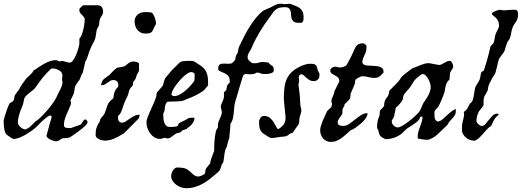

<svg xmlns="http://www.w3.org/2000/svg" viewBox="-27 -743 2791 1027"><path d="M235.4 -67.4Q235.8 -71.8 238 -78.9Q240.2 -85.9 242.7 -93.3Q245.1 -100.6 247.1 -107.4Q249 -114.3 249 -118.2Q249 -122.1 246.3 -123.5Q243.7 -125 239.7 -125Q236.3 -125 228 -119.1Q219.7 -113.3 210.7 -105.7Q201.7 -98.1 193.8 -90.8Q186 -83.5 183.6 -80.1Q174.8 -69.3 158 -55.7Q141.1 -42 121.3 -29.5Q101.6 -17.1 81.3 -8.5Q61 0 45.9 0Q43 0 41.7 -0.7Q40.5 -1.5 36.6 -3.4Q35.2 -4.4 31.2 -7.1Q27.3 -9.8 22.9 -12.7Q18.6 -15.6 14.6 -18.3Q10.7 -21 9.8 -22Q3.4 -26.9 0 -36.9Q-3.4 -46.9 -5.1 -58.3Q-6.8 -69.8 -7.1 -80.6Q-7.3 -91.3 -7.3 -97.2Q-7.3 -101.6 -3.2 -115.7Q1 -129.9 6.3 -145.5Q11.7 -161.1 16.8 -174.1Q22 -187 23.9 -189.5Q28.8 -191.9 36.4 -197.3Q43.9 -202.6 45.9 -206.1Q46.4 -207.5 47.4 -210.4Q48.3 -213.4 48.8 -216.6Q49.3 -219.7 49.8 -222.2Q50.3 -224.6 50.3 -225.6L51.3 -229.5Q52.2 -233.4 52.7 -233.9Q53.2 -234.4 56.2 -238.5Q59.1 -242.7 62.5 -247.6Q65.9 -252.4 68.8 -256.6Q71.8 -260.7 73.2 -261.7Q81.5 -278.3 91.6 -292.7Q101.6 -307.1 112.8 -322.8Q114.3 -324.2 119.4 -328.6Q124.5 -333 129.9 -338.4Q135.3 -343.8 140.1 -348.6Q145 -353.5 146 -355Q147 -355.5 148.9 -358.6Q150.9 -361.8 150.9 -364.3Q164.1 -373 178.7 -383.1Q193.4 -393.1 208.7 -401.6Q224.1 -410.2 240 -415.8Q255.9 -421.4 272.5 -421.4Q274.4 -421.4 277.6 -420.2Q280.8 -418.9 283.7 -417.7Q286.6 -416.5 289.1 -415.3Q291.5 -414.1 292 -414.1L302.2 -417.5Q314 -416.5 324.5 -412.4Q335 -408.2 346.2 -408.2Q355.5 -408.2 364.3 -420.7Q373 -433.1 379.9 -449.5Q386.7 -465.8 391.4 -482.2Q396 -498.5 397.5 -505.9V-529.8Q397.9 -536.1 398.7 -538.1Q399.4 -540 400.4 -541.3Q401.4 -542.5 403.3 -543.9Q405.3 -545.4 407.7 -550.8Q411.6 -560.1 415 -571.5Q418.5 -583 420.9 -594.7Q423.3 -606.4 424.8 -617.7Q426.3 -628.9 426.3 -637.7Q426.3 -646 421.9 -651.6Q417.5 -657.2 411.9 -662.6Q406.2 -668 401.9 -673.8Q397.5 -679.7 397.5 -688.5V-695.3L411.6 -710.4Q412.1 -710.9 413.3 -711.4Q414.6 -711.9 415.5 -712.9L418.5 -714.8H493.2Q510.3 -714.8 517.3 -705.3Q524.4 -695.8 524.4 -680.2Q524.4 -672.9 522 -667.2Q519.5 -661.6 516.1 -656.5Q512.7 -651.4 509.8 -646.2Q506.8 -641.1 505.9 -635.3Q505.4 -633.8 504.9 -629.9Q504.4 -626 503.9 -621.6Q503.4 -617.2 503.2 -613.5Q502.9 -609.9 502.9 -608.9L499.5 -601.6Q498 -599.6 496.3 -595.9Q494.6 -592.3 493.2 -588.9Q491.7 -585.4 490.7 -582.8Q489.7 -580.1 489.7 -579.6Q489.3 -578.6 488.5 -572.8Q487.8 -566.9 486.6 -559.8Q485.4 -552.7 484.4 -546.9Q483.4 -541 482.9 -539.6Q481.4 -532.7 478 -525.6Q474.6 -518.6 470.7 -511.2Q466.8 -503.9 463.1 -496.8Q459.5 -489.7 457.5 -483.9Q449.7 -466.8 444.1 -447.3Q438.5 -427.7 428.7 -411.6L416 -355Q411.1 -347.7 408.9 -342.8Q406.7 -337.9 405.3 -333.7Q403.8 -329.6 402.3 -325.2Q400.9 -320.8 397.5 -314.9Q396 -313.5 392.6 -308.8Q389.2 -304.2 385.5 -298.3Q381.8 -292.5 378.4 -287.4Q375 -282.2 374.5 -280.3Q374.5 -279.8 373.8 -276.6Q373 -273.4 372.6 -269.8Q372.1 -266.1 371.6 -262.9Q371.1 -259.8 371.1 -259.3Q368.7 -242.7 362.3 -230.7Q356 -218.8 349.1 -204.6Q351.6 -202.1 352.1 -198.7Q352.5 -195.3 352.5 -190.9Q352.5 -190.4 352.3 -189.5Q352.1 -188.5 352.1 -187.5V-185.1Q347.7 -172.4 341.3 -158.9Q335 -145.5 329.1 -131.6Q323.2 -117.7 319.1 -103.3Q314.9 -88.9 314.9 -74.2Q314.9 -68.4 317.6 -64.9Q320.3 -61.5 324.5 -60.1Q328.6 -58.6 333.7 -58.3Q338.9 -58.1 344.2 -58.1H352.1L403.3 -76.2Q406.7 -78.1 409.7 -82.5Q412.6 -86.9 415.5 -91.8Q418.5 -96.7 421.6 -100.3Q424.8 -104 428.7 -104Q433.1 -104 437.3 -98.9Q441.4 -93.8 441.4 -89.4Q441.4 -83.5 432.9 -74.5Q424.3 -65.4 412.1 -55.4Q399.9 -45.4 386.5 -35.6Q373 -25.9 363.8 -19.5L354.5 -13.7Q345.7 -5.9 333.3 -5.1Q320.8 -4.4 309.6 -3.4Q304.2 -2.4 300.5 0Q296.9 2.4 293 5.4Q289.1 8.3 284.4 10.5Q279.8 12.7 273.4 12.7Q267.6 12.7 258.8 10Q250 7.3 241.7 3.2Q233.4 -1 227.5 -6.3Q221.7 -11.7 221.7 -17.6ZM68.8 -87.9Q68.8 -81.1 73 -74.2Q77.1 -67.4 83.3 -62.3Q89.4 -57.1 96.4 -54Q103.5 -50.8 109.4 -50.8H110.4Q112.3 -51.8 115.7 -53.5Q119.1 -55.2 122.1 -56.9Q125 -58.6 127.2 -60.1Q129.4 -61.5 129.9 -61.5Q130.9 -62.5 135.5 -66.9Q140.1 -71.3 145.8 -76.7Q151.4 -82 156 -86.7Q160.6 -91.3 161.6 -92.8Q162.1 -93.3 164.3 -94.7Q166.5 -96.2 169.4 -97.9Q172.4 -99.6 174.6 -101.1Q176.8 -102.5 177.2 -104Q188 -112.3 203.6 -128.7Q219.2 -145 234.4 -163.6Q249.5 -182.1 261.7 -200.2Q273.9 -218.3 278.3 -230Q281.2 -237.8 286.1 -246.6Q291 -255.4 295.7 -264.6Q300.3 -273.9 303.7 -283.4Q307.1 -293 307.1 -301.8L304.7 -322.8Q304.7 -326.7 305.9 -329.8Q307.1 -333 307.1 -338.9Q307.1 -348.1 301.8 -355.5Q296.4 -362.8 288.3 -367.4Q280.3 -372.1 271 -374.5Q261.7 -377 253.9 -377Q252.9 -377 250.7 -376.5Q248.5 -376 247.1 -376Q221.7 -352.5 202.6 -329.1Q183.6 -305.7 165 -277.8Q159.2 -269 150.6 -262.2Q142.1 -255.4 133.3 -248.5Q124.5 -241.7 116.5 -234.4Q108.4 -227.1 103.5 -217.8Q103 -216.3 101.8 -211.2Q100.6 -206.1 99.4 -200Q98.1 -193.8 96.9 -188.7Q95.7 -183.6 95.2 -182.6Q90.8 -171.4 86.2 -159.9Q81.5 -148.4 77.6 -136.7Q73.7 -125 71.3 -112.8Q68.8 -100.6 68.8 -87.9Z M484.4 -19.5Q484.4 -31.7 485.4 -41Q486.3 -50.3 489 -58.6Q491.7 -66.9 495.8 -75Q500 -83 506.3 -92.8Q507.3 -94.2 508.1 -98.6Q508.8 -103 508.8 -104Q514.2 -113.8 522.2 -121.6Q530.3 -129.4 534.2 -140.1Q534.7 -141.6 536.6 -147.5Q538.6 -153.3 540.8 -159.4Q543 -165.5 544.7 -170.9Q546.4 -176.3 546.9 -177.2Q549.3 -184.6 552.5 -189.9Q555.7 -195.3 559.6 -199.7Q563.5 -204.1 568.4 -208.3Q573.2 -212.4 579.1 -217.8Q580.1 -225.6 582.3 -238.3Q584.5 -251 589.8 -259.3Q593.8 -267.1 599.9 -273.2Q606 -279.3 606 -288.1Q606 -300.8 598.9 -307.9Q591.8 -314.9 579.1 -314.9Q569.3 -314.9 562.5 -310.5Q555.7 -306.2 548.8 -301Q542 -295.9 533.7 -291.5Q525.4 -287.1 513.2 -287.1Q515.1 -299.3 519 -307.1Q522.9 -314.9 528.8 -320.3Q534.7 -325.7 542 -330.3Q549.3 -335 557.6 -341.3Q559.1 -342.8 563.5 -347.4Q567.9 -352.1 573.2 -357.7Q578.6 -363.3 583.3 -367.9Q587.9 -372.6 589.8 -373.5Q595.7 -378.9 600.3 -380.6Q605 -382.3 609.6 -382.8Q614.3 -383.3 619.6 -383.8Q625 -384.3 632.3 -386.7Q640.1 -388.2 645.3 -392.6Q650.4 -397 655.8 -401.6Q661.1 -406.2 668.7 -410.2Q676.3 -414.1 689.5 -414.1Q691.4 -414.1 696 -413.3Q700.7 -412.6 705.3 -410.9Q710 -409.2 713.4 -407Q716.8 -404.8 716.8 -401.9V-366.7Q716.8 -364.3 714.8 -360.4Q712.9 -356.4 710.4 -352.5Q708 -348.6 705.8 -344.7Q703.6 -340.8 703.1 -337.9Q702.1 -333.5 700 -326.9Q697.8 -320.3 696.3 -319.3Q696.3 -318.4 694.6 -315.9Q692.9 -313.5 690.7 -310.8Q688.5 -308.1 686.8 -305.7Q685.1 -303.2 684.6 -302.2V-293Q683.6 -288.1 682.4 -285.4Q681.2 -282.7 679 -280.5Q676.8 -278.3 674.1 -275.9Q671.4 -273.4 668.5 -268.6Q668.5 -267.6 666.7 -264.2Q665 -260.7 664.1 -259.3Q661.6 -248 659.4 -240.7Q657.2 -233.4 654.3 -227.3Q651.4 -221.2 647.9 -214.6Q644.5 -208 640.6 -199.2Q636.2 -189.5 633.1 -178.7Q629.9 -168 626.2 -157.5Q622.6 -147 617.4 -137.7Q612.3 -128.4 604 -122.6Q604 -116.7 604.2 -110.4Q604.5 -104 606.7 -98.9Q608.9 -93.8 613 -90.3Q617.2 -86.9 625.5 -86.9Q635.3 -86.9 645.5 -93.5Q655.8 -100.1 667 -108.2Q678.2 -116.2 691.4 -122.8Q704.6 -129.4 720.2 -129.4Q720.2 -125 718.3 -118.4Q716.3 -111.8 713.4 -107.9L636.2 -29.8Q635.3 -29.3 634.5 -28.8Q633.8 -28.3 632.8 -27.8Q631.3 -27.3 630.4 -26.9Q606 -11.2 582.3 -1Q558.6 9.3 530.8 9.3Q526.4 9.3 518.6 7.3Q510.7 5.4 503.2 1.7Q495.6 -2 490 -7.3Q484.4 -12.7 484.4 -19.5ZM692.9 -629.4Q692.9 -640.1 697.3 -649.2Q701.7 -658.2 709.2 -664.8Q716.8 -671.4 726.8 -674.8Q736.8 -678.2 748 -678.2Q754.9 -678.2 764.9 -678Q774.9 -677.7 783.2 -675.8Q788.1 -673.8 792.5 -666.5Q796.9 -659.2 800.3 -650.1Q803.7 -641.1 805.7 -632.3Q807.6 -623.5 807.6 -619.1Q807.6 -612.8 804.7 -609.4Q801.8 -606 798.3 -598.1Q793.5 -587.4 790.3 -580.6Q787.1 -573.7 782.2 -570.1Q777.3 -566.4 770 -564.9Q762.7 -563.5 749.5 -563.5Q735.8 -563.5 725.3 -569.1Q714.8 -574.7 707.5 -583.7Q700.2 -592.8 696.5 -604.7Q692.9 -616.7 692.9 -629.4Z M757.3 -98.1Q757.8 -101.6 760.5 -109.4Q763.2 -117.2 766.8 -126Q770.5 -134.8 773.9 -142.8Q777.3 -150.9 779.3 -155.3Q786.1 -171.9 794.4 -189.2Q802.7 -206.5 807.1 -222.2Q808.6 -225.1 809.1 -229Q809.6 -232.9 810.1 -236.8Q810.5 -240.7 811.5 -244.6Q812.5 -248.5 814.9 -251L840.3 -280.3Q843.3 -283.7 845 -288.6Q846.7 -293.5 847.9 -298.6Q849.1 -303.7 850.3 -308.8Q851.6 -314 853.5 -317.4Q853.5 -318.8 855.7 -322.8Q857.9 -326.7 858.9 -327.6Q861.3 -330.6 865.5 -335.7Q869.6 -340.8 874 -345.7Q878.4 -350.6 881.6 -354.5Q884.8 -358.4 884.8 -358.9Q886.7 -361.8 893.6 -368.7Q900.4 -375.5 908.2 -383.1Q916 -390.6 923.1 -397.7Q930.2 -404.8 933.1 -408.2Q941.9 -414.6 953.9 -416Q965.8 -417.5 977.1 -417.5H992.2Q1000 -417.5 1005.1 -416.3Q1010.3 -415 1014.6 -412.6Q1019 -410.2 1024.4 -406.2Q1029.8 -402.3 1038.6 -397Q1064.9 -381.3 1075.4 -359.9Q1085.9 -338.4 1085.9 -307.6V-286.1Q1085 -285.2 1082.3 -282Q1079.6 -278.8 1076.4 -275.1Q1073.2 -271.5 1070.6 -268.3Q1067.9 -265.1 1067.4 -263.7Q1061.5 -257.3 1049.8 -250Q1038.1 -242.7 1024.7 -235.6Q1011.2 -228.5 998 -222.9Q984.9 -217.3 976.1 -214.4Q954.6 -203.6 939 -201.9Q923.3 -200.2 906.7 -200.2Q897.9 -200.2 889.2 -200Q880.4 -199.7 868.7 -198.7Q862.8 -193.4 860.1 -188Q857.4 -182.6 856.2 -177.2Q855 -171.9 854.7 -165.8Q854.5 -159.7 853.5 -152.8Q853.5 -152.3 852.5 -149.7Q851.6 -147 850.3 -143.8Q849.1 -140.6 847.9 -137.7Q846.7 -134.8 846.2 -134.3V-129.4Q846.2 -120.6 847.2 -109.4Q848.1 -98.1 851.6 -88.1Q855 -78.1 861.8 -71Q868.7 -64 880.9 -64Q883.8 -64 889.4 -64Q895 -64 901.4 -64.5Q907.7 -64.9 913.8 -66.2Q919.9 -67.4 922.9 -69.3Q923.3 -69.8 924.3 -72Q925.3 -74.2 926.3 -76.7Q927.2 -79.1 928.5 -81.3Q929.7 -83.5 930.7 -83.5Q939.5 -90.3 952.9 -95.5Q966.3 -100.6 976.1 -107.9Q981.9 -111.3 987.5 -112.3Q993.2 -113.3 999 -113.3H1013.2Q1013.2 -103.5 1009.8 -95.5Q1006.3 -87.4 1001 -80.6Q995.6 -73.7 988.8 -68.1Q981.9 -62.5 975.1 -57.6L971.2 -53.2L948.2 -45.4Q947.8 -45.4 946.5 -43.7Q945.3 -42 943.8 -40.3Q942.4 -38.6 940.9 -37.1Q939.5 -35.6 938 -35.6Q937.5 -35.2 935.1 -34.4Q932.6 -33.7 930.2 -33Q927.7 -32.2 925.5 -31.7Q923.3 -31.2 922.9 -31.2Q915.5 -29.8 908.9 -24.9Q902.3 -20 896 -15.1Q889.6 -10.3 883.1 -6.3Q876.5 -2.4 868.7 -2.4Q865.7 -2.4 862.1 -4.2Q858.4 -5.9 856 -5.9Q848.6 -5.9 842.5 -2.9Q836.4 0 828.1 0Q812.5 0 799.3 -8.1Q786.1 -16.1 776.6 -29.1Q767.1 -42 761.7 -57.6Q756.3 -73.2 756.3 -87.9ZM890.1 -237.3Q890.1 -235.4 892.1 -233.9Q894 -232.4 896.5 -231.2Q898.9 -230 901.4 -229.5Q903.8 -229 905.3 -229Q919.4 -229 935.3 -237.8Q951.2 -246.6 965.8 -259.3Q980.5 -272 992.7 -285.6Q1004.9 -299.3 1011.7 -309.1Q1013.7 -316.9 1013.9 -322.8Q1014.2 -328.6 1014.2 -335.4V-347.2Q1010.7 -353 1006.1 -355.2Q1001.5 -357.4 994.6 -357.4Q987.3 -357.4 976.8 -350.8Q966.3 -344.2 954.6 -333.5Q942.9 -322.8 931.4 -309.3Q919.9 -295.9 910.6 -282.7Q901.4 -269.5 895.8 -257.3Q890.1 -245.1 890.1 -237.3Z M888.7 199.2Q888.7 192.9 890.9 184.6Q893.1 176.3 897.5 169.4Q901.9 162.6 908 157.7Q914.1 152.8 921.4 152.8Q935.5 152.8 951.7 155.3Q967.8 157.7 979 166.5Q985.4 170.4 991.2 176.3Q997.1 182.1 1003.4 187.7Q1009.8 193.4 1016.8 197.3Q1023.9 201.2 1033.2 201.2Q1036.1 201.2 1041.7 199.7Q1047.4 198.2 1053.2 195.6Q1059.1 192.9 1064 189.7Q1068.8 186.5 1070.3 182.6Q1070.3 180.7 1070.8 176.8Q1071.3 172.9 1072 169.2Q1072.8 165.5 1073.5 162.4Q1074.2 159.2 1075.2 158.2Q1075.7 157.2 1078.9 153.3Q1082 149.4 1085.7 144.8Q1089.4 140.1 1092.8 136.2Q1096.2 132.3 1097.2 130.9L1099.6 116.7Q1100.1 113.8 1102.8 106.2Q1105.5 98.6 1108.6 90.1Q1111.8 81.5 1114.7 74Q1117.7 66.4 1118.7 64V48.3Q1118.7 25.9 1121.3 1.2Q1124 -23.4 1127.9 -41.5Q1127.9 -43 1129.4 -45.9Q1130.9 -48.8 1132.8 -52Q1134.8 -55.2 1136.5 -57.6Q1138.2 -60.1 1138.7 -61V-76.2Q1139.2 -85.4 1142.6 -93.5Q1146 -101.6 1149.7 -109.6Q1153.3 -117.7 1156.5 -126.2Q1159.7 -134.8 1159.7 -144.5L1153.8 -172.4Q1153.8 -177.2 1156.2 -183.3Q1158.7 -189.5 1161.6 -196Q1164.6 -202.6 1167.2 -210Q1169.9 -217.3 1170.9 -224.6V-249L1183.6 -261.2Q1183.6 -262.2 1184.3 -266.1Q1185.1 -270 1185.8 -274.4Q1186.5 -278.8 1187.3 -282.7Q1188 -286.6 1188.5 -287.1L1202.1 -302.2V-308.1Q1202.1 -323.2 1197.3 -331.8Q1192.4 -340.3 1184.1 -345.7Q1175.8 -351.1 1165.3 -355.2Q1154.8 -359.4 1143.6 -365.7Q1141.1 -368.2 1140.6 -371.3Q1140.1 -374.5 1140.1 -377Q1140.1 -385.3 1142.6 -390.4Q1145 -395.5 1148.9 -398.2Q1152.8 -400.9 1158 -401.9Q1163.1 -402.8 1168.9 -402.8L1194.3 -401.9Q1202.1 -401.9 1207.8 -403.1Q1213.4 -404.3 1217.3 -408.2Q1223.6 -413.6 1226.6 -417Q1229.5 -420.4 1230.7 -423.6Q1231.9 -426.8 1232.4 -431.2Q1232.9 -435.5 1234.4 -442.9Q1234.4 -443.4 1236.8 -448Q1239.3 -452.6 1240.2 -453.6Q1243.2 -457.5 1244.6 -462.4Q1246.1 -467.3 1246.8 -472.9Q1247.6 -478.5 1248.8 -484.1Q1250 -489.7 1252.9 -495.1L1258.8 -507.8Q1270 -531.2 1282.7 -555.4Q1295.4 -579.6 1310.1 -602.8Q1324.7 -626 1341.8 -647Q1358.9 -668 1379.4 -685.1L1409.2 -698.7Q1418.5 -701.7 1425.8 -706.1Q1433.1 -710.4 1440.4 -714.1Q1447.8 -717.8 1455.8 -720.5Q1463.9 -723.1 1474.1 -723.1L1497.6 -720.7Q1504.4 -720.7 1511.5 -721.9Q1518.6 -723.1 1523.9 -723.1Q1527.3 -721.7 1530.3 -720.7Q1532.7 -719.7 1534.9 -719Q1537.1 -718.3 1538.1 -717.8Q1550.3 -713.4 1561 -708.5Q1571.8 -703.6 1579.8 -696.5Q1587.9 -689.5 1592.3 -679.2Q1596.7 -668.9 1596.7 -653.8V-645.5Q1596.7 -638.7 1595 -632.1Q1593.3 -625.5 1586.4 -621.1H1570.3Q1552.7 -621.1 1544.7 -627.2Q1536.6 -633.3 1533.4 -642.6Q1530.3 -651.9 1530 -662.8Q1529.8 -673.8 1527.6 -683.1Q1525.4 -692.4 1519 -698.5Q1512.7 -704.6 1497.6 -704.6Q1481.9 -704.6 1468.5 -701.7Q1455.1 -698.7 1443.8 -687.5Q1435.5 -680.7 1429.9 -671.4Q1424.3 -662.1 1417.5 -653.8Q1401.4 -631.8 1387.9 -612.3Q1374.5 -592.8 1362.8 -573.2Q1351.1 -553.7 1340.3 -533Q1329.6 -512.2 1319.3 -488.3Q1316.4 -481 1312.5 -474.9Q1308.6 -468.8 1305.2 -462.9Q1301.8 -457 1299.6 -450.7Q1297.4 -444.3 1297.4 -436.5Q1297.4 -426.8 1305.7 -418.5Q1314 -410.2 1322.8 -404.8H1340.8Q1346.2 -404.8 1350.1 -405.8Q1354 -406.7 1358.2 -408.2Q1362.3 -409.7 1366.7 -410.6Q1371.1 -411.6 1377 -411.6Q1378.4 -411.6 1383.1 -411.1Q1387.7 -410.6 1393.1 -410.2Q1398.4 -409.7 1403.1 -408.9Q1407.7 -408.2 1409.2 -408.2Q1415 -399.9 1420.4 -396.7Q1425.8 -393.6 1429.4 -390.6Q1433.1 -387.7 1435.3 -382.8Q1437.5 -377.9 1437.5 -366.7Q1437.5 -359.4 1431.4 -355.5Q1425.3 -351.6 1416.7 -349.6Q1408.2 -347.7 1398.9 -347.4Q1389.6 -347.2 1383.8 -347.2Q1374 -347.2 1365.7 -351.1Q1357.4 -355 1347.2 -355L1331.1 -347.2Q1321.3 -345.7 1310.1 -345.7Q1297.9 -345.7 1284.2 -347.2Q1282.7 -346.2 1280.8 -345.2Q1279.3 -344.2 1277.6 -343.3Q1275.9 -342.3 1274.9 -341.3Q1273.9 -340.3 1271 -331.1Q1268.1 -321.8 1263.7 -307.9Q1259.3 -293.9 1254.6 -277.8Q1250 -261.7 1245.6 -246.8Q1241.2 -231.9 1237.8 -220.7Q1234.4 -209.5 1233.4 -206.1Q1228 -191.4 1226.6 -175Q1225.1 -158.7 1223.6 -142.3Q1222.2 -126 1218.8 -110.1Q1215.3 -94.2 1205.6 -80.1Q1205.6 -75.7 1204.8 -65.2Q1204.1 -54.7 1202.9 -43Q1201.7 -31.2 1200.7 -20.8Q1199.7 -10.3 1199.7 -5.9Q1198.7 -4.4 1197 1.5Q1195.3 7.3 1193.1 14.6Q1190.9 22 1189 29.5Q1187 37.1 1186 41.5Q1185.5 42.5 1185.1 43.9Q1184.6 44.9 1184.1 45.9Q1183.6 46.9 1183.6 47.4Q1178.7 55.2 1176.5 64.7Q1174.3 74.2 1173.1 84.5Q1171.9 94.7 1170.7 104.7Q1169.4 114.7 1167.5 124Q1167.5 125 1166 127.4Q1164.6 129.9 1163.1 130.9Q1157.7 138.7 1155.3 149.4Q1152.8 160.2 1147 169.9Q1147 169.9 1145 171.9Q1143.1 173.8 1140.6 176.3Q1138.2 178.7 1135.7 180.9Q1133.3 183.1 1131.8 184.1Q1113.8 199.7 1095.7 214.1Q1077.6 228.5 1057.9 239.5Q1038.1 250.5 1016.1 257.1Q994.1 263.7 968.8 263.7Q955.6 263.7 941.4 258.8Q927.2 253.9 915.5 245.1Q903.8 236.3 896.2 224.6Q888.7 212.9 888.7 199.2Z M1359.4 -99.6Q1362.8 -105.5 1364.7 -109.6Q1366.7 -113.8 1369.1 -116.7Q1371.6 -119.6 1375.5 -121.1Q1379.4 -122.6 1387.7 -122.6Q1405.3 -122.6 1417.5 -111.8Q1429.7 -101.1 1437.7 -88.1Q1445.8 -75.2 1450.9 -64.5Q1456.1 -53.7 1459.5 -53.2Q1459.5 -52.2 1461.7 -53.2Q1463.9 -54.2 1465.3 -54.7Q1484.9 -67.4 1492.7 -80.3Q1500.5 -93.3 1500.5 -114.7L1491.2 -212.9Q1491.2 -248 1494.6 -275.6Q1498 -303.2 1509 -325Q1520 -346.7 1539.8 -363.3Q1559.6 -379.9 1592.8 -393.6Q1603 -397.5 1612.5 -399.7Q1622.1 -401.9 1634.3 -401.9Q1647.5 -401.9 1654.1 -399.7Q1660.6 -397.5 1664.1 -392.6Q1667.5 -387.7 1669.2 -380.6Q1670.9 -373.5 1673.8 -364.3Q1674.3 -363.3 1675.5 -361.1Q1676.8 -358.9 1678.2 -356.4Q1679.7 -354 1680.7 -351.6Q1681.6 -349.1 1681.6 -348.1V-338.9Q1681.6 -326.2 1673.1 -317.6Q1664.6 -309.1 1650.9 -309.1Q1638.2 -309.1 1628.7 -314.7Q1619.1 -320.3 1611.6 -327.4Q1604 -334.5 1597.4 -340.1Q1590.8 -345.7 1584.5 -345.7Q1577.6 -345.7 1574.7 -340.3Q1571.8 -335 1570.8 -329.6Q1570.8 -327.1 1571.5 -323.2Q1572.3 -319.3 1572.3 -318.4Q1572.3 -317.4 1572.8 -316.9Q1572.8 -315.9 1573 -315.7Q1573.2 -315.4 1573.2 -314.9Q1573.2 -308.6 1571.5 -301.8Q1569.8 -294.9 1569.8 -287.1Q1569.8 -286.1 1569.8 -284.2Q1569.8 -282.2 1570.8 -279.8Q1574.2 -257.3 1576.2 -235.8Q1578.1 -214.4 1579.1 -189.5Q1579.1 -188 1579.3 -184.8Q1579.6 -181.6 1580.1 -178Q1580.6 -174.3 1581.3 -171.1Q1582 -168 1582.5 -166.5Q1582.5 -165 1583.7 -160.6Q1585 -156.2 1585 -153.8Q1585 -150.9 1584 -145.5Q1583 -140.1 1581.5 -134.5Q1580.1 -128.9 1578.4 -123.8Q1576.7 -118.7 1575.7 -115.7Q1573.7 -105.5 1573.7 -94.7Q1573.7 -84 1568.4 -74.2Q1565.9 -71.8 1562 -66.4Q1558.1 -61 1554 -55.2Q1549.8 -49.3 1546.1 -43.7Q1542.5 -38.1 1541 -36.1Q1539.1 -33.2 1536.9 -32.2Q1534.7 -31.2 1532 -30.8Q1529.3 -30.3 1526.9 -29.3Q1524.4 -28.3 1522.5 -26.4Q1514.6 -20 1509 -17.1Q1503.4 -14.2 1498 -13.2Q1492.7 -12.2 1485.6 -12Q1478.5 -11.7 1467.8 -10.3Q1466.3 -9.8 1461.2 -9Q1456.1 -8.3 1449.7 -7.3Q1443.4 -6.3 1437 -5.6Q1430.7 -4.9 1427.2 -4.9Q1421.4 -4.9 1415.8 -7.3Q1410.2 -9.8 1404.8 -13.4Q1399.4 -17.1 1394.3 -20.5Q1389.2 -23.9 1384.8 -26.4Q1370.6 -35.2 1364.7 -49.6Q1358.9 -64 1358.9 -82Z M1685.5 -45.4Q1685.5 -56.2 1689.5 -69.3Q1693.4 -82.5 1698.7 -95.7Q1704.1 -108.9 1710.2 -121.3Q1716.3 -133.8 1720.2 -143.6Q1723.6 -150.9 1728 -154.8Q1732.4 -158.7 1736.8 -162.1Q1741.2 -165.5 1744.6 -170.4Q1748 -175.3 1749 -185.1L1745.6 -202.6Q1745.6 -208.5 1748 -214.8Q1750.5 -221.2 1753.4 -227.8Q1756.3 -234.4 1758.8 -241Q1761.2 -247.6 1761.7 -254.9L1788.1 -307.6Q1788.1 -322.3 1780.5 -328.9Q1772.9 -335.4 1763.9 -339.8Q1754.9 -344.2 1747.3 -349.6Q1739.7 -355 1739.7 -366.7Q1739.7 -371.6 1742.7 -375.2Q1745.6 -378.9 1749.8 -381.3Q1753.9 -383.8 1758.5 -385.3Q1763.2 -386.7 1767.1 -386.7L1788.1 -381.8Q1793 -381.8 1799.1 -382.8Q1805.2 -383.8 1811 -385.7Q1816.9 -387.7 1821.5 -390.6Q1826.2 -393.6 1828.6 -397.9Q1830.6 -401.4 1834.7 -409.2Q1838.9 -417 1843.5 -425.8Q1848.1 -434.6 1852.1 -442.4Q1856 -450.2 1857.4 -453.6Q1863.8 -465.8 1867.9 -476.3Q1872.1 -486.8 1877.4 -494.6Q1882.8 -502.4 1891.4 -506.8Q1899.9 -511.2 1914.6 -511.2Q1921.4 -511.2 1926 -506.3Q1930.7 -501.5 1933.1 -498.5V-483.9Q1933.1 -473.6 1929.7 -464.4Q1926.3 -455.1 1922.1 -446.3Q1918 -437.5 1914.6 -429.2Q1911.1 -420.9 1911.1 -412.1Q1911.1 -404.8 1915.3 -400.6Q1919.4 -396.5 1926.5 -394.5Q1933.6 -392.6 1943.1 -392.1Q1952.6 -391.6 1962.9 -391.1Q1974.1 -390.6 1985.1 -389.6Q1996.1 -388.7 2004.9 -385.5Q2013.7 -382.3 2019 -376.7Q2024.4 -371.1 2024.4 -360.8V-355Q2012.2 -340.8 2002.2 -333.5Q1992.2 -326.2 1975.6 -326.2Q1959 -326.2 1942.9 -330.8Q1926.8 -335.4 1909.7 -335.4Q1908.2 -335.4 1902.6 -333.3Q1897 -331.1 1890.9 -327.9Q1884.8 -324.7 1879.6 -321Q1874.5 -317.4 1873.5 -314.9Q1873.5 -314.9 1873.3 -312.5Q1873 -310.1 1872.6 -306.9Q1872.1 -303.7 1871.8 -301Q1871.6 -298.3 1871.6 -297.4Q1870.6 -293.9 1868.7 -289.6Q1866.7 -285.2 1866.7 -283.7L1848.1 -241.7Q1848.1 -240.7 1848.1 -237.1Q1848.1 -233.4 1847.4 -228.5Q1846.7 -223.6 1845.2 -218.5Q1843.8 -213.4 1841.3 -210.4Q1839.8 -209 1836.4 -205.3Q1833 -201.7 1829.1 -197.8Q1825.2 -193.8 1821.5 -190.2Q1817.9 -186.5 1815.9 -185.1Q1815.9 -179.7 1814.2 -176Q1812.5 -172.4 1810.5 -169.2Q1808.6 -166 1806.9 -162.4Q1805.2 -158.7 1804.7 -153.8V-137.7Q1803.2 -131.8 1799.1 -126Q1794.9 -120.1 1790.5 -114.3Q1786.1 -108.4 1782.7 -102.1Q1779.3 -95.7 1779.3 -88.9Q1779.3 -76.7 1788.3 -73Q1797.4 -69.3 1807.6 -69.3Q1825.2 -69.3 1840.8 -80.1Q1856.4 -90.8 1872.1 -103.5Q1887.7 -116.2 1904.1 -127Q1920.4 -137.7 1939 -137.7Q1939 -126.5 1932.6 -115.7Q1926.3 -105 1916.7 -95Q1907.2 -85 1895.5 -75.9Q1883.8 -66.9 1873.5 -59.1Q1872.6 -58.6 1871.8 -57.9Q1871.1 -57.1 1868.4 -55.7Q1865.7 -54.2 1861.1 -51.8Q1856.4 -49.3 1848.1 -45.4Q1835.9 -35.6 1824.5 -24.9Q1813 -14.2 1800.3 -4.9Q1787.6 4.4 1773.4 10.3Q1759.3 16.1 1741.7 16.1Q1729 16.1 1718.8 11Q1708.5 5.9 1701.2 -2.7Q1693.8 -11.2 1689.7 -22.5Q1685.5 -33.7 1685.5 -45.4Z M2207.5 -3.4V-15.1Q2207.5 -28.3 2211.4 -41Q2215.3 -53.7 2220.2 -66.2Q2225.1 -78.6 2229 -91.8Q2232.9 -105 2232.9 -119.1Q2225.6 -119.1 2223.1 -118.7Q2220.7 -118.2 2220 -116.5Q2219.2 -114.7 2218.8 -111.8Q2218.3 -108.9 2214.4 -104Q2210.4 -97.2 2201.2 -89.8Q2191.9 -82.5 2181.2 -75.4Q2170.4 -68.4 2160.2 -62Q2149.9 -55.7 2145 -50.8L2137.2 -43.9Q2128.4 -33.2 2116.7 -24.7Q2105 -16.1 2091.3 -10.3Q2077.6 -4.4 2063.2 -1.5Q2048.8 1.5 2035.2 1.5Q2016.6 -6.8 2010.3 -12.9Q2003.9 -19 2001.7 -25.1Q1999.5 -31.2 1998.3 -39.1Q1997.1 -46.9 1989.7 -58.1Q1989.7 -60.1 1990 -64.7Q1990.2 -69.3 1990.5 -74.2Q1990.7 -79.1 1991.2 -83.5Q1991.7 -87.9 1992.2 -89.4Q1992.2 -90.3 1992.9 -94.7Q1993.7 -99.1 1995.1 -104.2Q1996.6 -109.4 1998.5 -114.5Q2000.5 -119.6 2002.4 -122.6Q2004.4 -129.4 2003.9 -138.2Q2003.4 -147 2007.3 -153.8Q2008.3 -154.3 2011.2 -157.5Q2014.2 -160.6 2017.6 -164.3Q2021 -168 2023.7 -171.1Q2026.4 -174.3 2026.9 -174.8Q2027.8 -175.8 2027.8 -179.4Q2027.8 -183.1 2028.3 -188.5Q2029.3 -192.9 2029.8 -196.8Q2030.3 -200.7 2031.2 -201.7L2033.7 -208Q2036.6 -214.4 2043.5 -222.9Q2050.3 -231.4 2052.2 -239.7Q2054.2 -246.6 2054.2 -251.5Q2054.2 -256.3 2059.1 -261.7Q2062 -264.2 2068.8 -271Q2075.7 -277.8 2083 -285.4Q2090.3 -293 2096.7 -299.8Q2103 -306.6 2105.5 -309.1Q2106 -309.6 2108.2 -312.7Q2110.4 -315.9 2112.5 -319.1Q2114.7 -322.3 2116.7 -325.2Q2118.7 -328.1 2118.7 -328.6Q2124 -335 2132.3 -342Q2140.6 -349.1 2149.4 -355.7Q2158.2 -362.3 2166.3 -368.2Q2174.3 -374 2179.7 -378.4Q2190.4 -381.3 2201.2 -386Q2211.9 -390.6 2222.7 -395Q2233.4 -399.4 2244.6 -402.3Q2255.9 -405.3 2267.6 -405.3L2320.8 -395.5Q2328.6 -395.5 2335.4 -398.9Q2342.3 -402.3 2349.1 -406.5Q2356 -410.6 2363.3 -414.1Q2370.6 -417.5 2379.9 -417.5Q2383.3 -417.5 2386.5 -414.1Q2389.6 -410.6 2391.8 -406Q2394 -401.4 2395.5 -396.7Q2397 -392.1 2397 -390.1Q2397 -382.8 2395.3 -378.9Q2393.6 -375 2390.9 -371.3Q2388.2 -367.7 2385.3 -363.3Q2382.3 -358.9 2379.9 -350.6L2377.4 -319.3Q2377.4 -318.4 2376 -316.7Q2374.5 -314.9 2372.6 -312.7Q2370.6 -310.5 2369.1 -308.8Q2367.7 -307.1 2367.2 -306.6Q2362.3 -299.8 2359.9 -293.2Q2357.4 -286.6 2356 -279.8Q2354.5 -272.9 2353.5 -266.1Q2352.5 -259.3 2351.1 -252Q2350.1 -247.6 2345.5 -235.1Q2340.8 -222.7 2335 -209Q2329.1 -195.3 2323.7 -183.8Q2318.4 -172.4 2316.4 -170.4Q2312.5 -165.5 2309.1 -162.4Q2305.7 -159.2 2303 -156.2Q2300.3 -153.3 2298.6 -149.9Q2296.9 -146.5 2296.9 -141.1Q2296.9 -138.7 2296.9 -132.8Q2296.9 -127 2297.4 -120.6Q2297.9 -114.3 2298.8 -109.4Q2299.8 -104.5 2301.3 -104Q2303.2 -99.6 2308.1 -95.9Q2313 -92.3 2318.4 -92.3L2320.8 -95.2Q2328.6 -95.2 2336.9 -102.1Q2345.2 -108.9 2355.5 -118.7Q2365.7 -128.4 2378.7 -139.6Q2391.6 -150.9 2408.7 -159.7Q2409.7 -159.7 2410.4 -158.4Q2411.1 -157.2 2411.1 -156.2V-147Q2411.1 -135.7 2406 -127.2Q2400.9 -118.7 2393.6 -110.8Q2386.2 -103 2378.9 -94.7Q2371.6 -86.4 2367.2 -76.2Q2364.7 -73.2 2357.4 -66.2Q2350.1 -59.1 2341.8 -51.5Q2333.5 -43.9 2326.2 -36.9Q2318.8 -29.8 2316.4 -26.9Q2311 -22 2304 -16.4Q2296.9 -10.7 2288.8 -6.1Q2280.8 -1.5 2272.2 1.7Q2263.7 4.9 2255.9 4.9Q2246.1 4.9 2233.9 2.4Q2221.7 0 2211.9 -1ZM2068.4 -92.3Q2068.4 -86.4 2071.5 -80.8Q2074.7 -75.2 2079.3 -70.8Q2084 -66.4 2089.8 -64Q2095.7 -61.5 2101.1 -61.5Q2110.4 -61.5 2126 -70.8Q2141.6 -80.1 2158.2 -92.8Q2174.8 -105.5 2189.7 -118.9Q2204.6 -132.3 2211.9 -141.1Q2220.2 -149.9 2225.3 -163.8Q2230.5 -177.7 2236.3 -189.5Q2242.7 -200.2 2250 -210.4Q2257.3 -220.7 2263.2 -231.4Q2269 -242.2 2272.9 -254.2Q2276.9 -266.1 2276.9 -279.8Q2276.9 -285.6 2273.7 -296.9Q2270.5 -308.1 2264.6 -319.3Q2258.8 -330.6 2250.5 -338.9Q2242.2 -347.2 2231.4 -347.2Q2229 -346.2 2224.4 -343Q2219.7 -339.8 2214.8 -335.7Q2210 -331.5 2205.6 -327.9Q2201.2 -324.2 2199.2 -322.8Q2193.8 -317.9 2189.9 -312.7Q2186 -307.6 2182.9 -302.2Q2179.7 -296.9 2176.5 -291.3Q2173.3 -285.6 2168.9 -280.3Q2165 -273.9 2158.9 -267.3Q2152.8 -260.7 2146.7 -253.7Q2140.6 -246.6 2135.5 -239Q2130.4 -231.4 2128.9 -223.1V-214.4Q2126 -207.5 2121.6 -200.9Q2117.2 -194.3 2111.8 -188Q2106.4 -181.6 2100.8 -176.3Q2095.2 -170.9 2090.3 -167.5Q2089.8 -164.6 2088.6 -158Q2087.4 -151.4 2085.9 -144Q2084.5 -136.7 2083 -130.6Q2081.5 -124.5 2081.1 -122.6Q2080.1 -117.2 2078.1 -113.8Q2076.2 -110.4 2074 -107.2Q2071.8 -104 2070.1 -100.6Q2068.4 -97.2 2068.4 -92.3Z M2444.3 -65.9Q2444.3 -74.7 2446 -83.5Q2447.8 -92.3 2450 -100.8Q2452.1 -109.4 2453.9 -117.9Q2455.6 -126.5 2455.6 -134.3L2453.6 -143.6Q2453.6 -144.5 2455.3 -145.8Q2457 -147 2458 -147Q2468.8 -154.8 2474.4 -165.8Q2480 -176.8 2486.8 -189.5L2487.8 -190.4Q2489.3 -191.9 2490.2 -191.9Q2490.7 -192.4 2494.1 -195.6Q2497.6 -198.7 2497.6 -199.2Q2502.4 -207.5 2504.6 -217.8Q2506.8 -228 2508.5 -239Q2510.3 -250 2512 -260.7Q2513.7 -271.5 2517.1 -280.3Q2522.5 -290 2527.8 -298.1Q2533.2 -306.2 2537.6 -314.9Q2541.5 -324.7 2543 -336.9Q2544.4 -349.1 2548.3 -357.4Q2548.3 -358.4 2553.5 -360.8Q2558.6 -363.3 2559.6 -364.3Q2560.1 -364.7 2562.3 -369.6Q2564.5 -374.5 2564.5 -377Q2583.5 -434.1 2596.7 -495.1L2612.8 -512.7Q2614.7 -517.1 2616.2 -523.2Q2617.7 -529.3 2618.7 -535.6Q2619.6 -542 2620.6 -548.1Q2621.6 -554.2 2623.5 -558.6Q2625 -564 2627.9 -569.8Q2630.9 -575.7 2634 -581.8Q2637.2 -587.9 2639.6 -593.8Q2642.1 -599.6 2642.1 -605.5Q2642.1 -622.1 2636.2 -632.8Q2630.4 -643.6 2623 -650.1Q2615.7 -656.7 2609.9 -660.9Q2604 -665 2604 -668.9Q2604 -673.3 2610.1 -677.2Q2616.2 -681.2 2623.8 -684.1Q2631.3 -687 2638.2 -689Q2645 -690.9 2646.5 -690.9L2666.5 -687.5L2716.3 -690.9Q2724.1 -690.9 2729.2 -690.4Q2734.4 -689.9 2737.5 -687.7Q2740.7 -685.5 2742.2 -680.7Q2743.7 -675.8 2743.7 -666.5Q2743.7 -652.3 2741.2 -644Q2738.8 -635.7 2734.6 -629.2Q2730.5 -622.6 2725.3 -615.5Q2720.2 -608.4 2714.8 -596.2Q2709.5 -582 2707.3 -566.2Q2705.1 -550.3 2698.7 -534.7Q2696.3 -530.3 2691.2 -523.9Q2686 -517.6 2686 -515.1Q2685.5 -514.2 2683.6 -508.5Q2681.6 -502.9 2679.4 -496.1Q2677.2 -489.3 2675.5 -483.2Q2673.8 -477.1 2673.3 -475.6Q2670.9 -467.8 2665.8 -460.7Q2660.6 -453.6 2655.3 -446.8Q2649.9 -439.9 2645.3 -432.6Q2640.6 -425.3 2638.7 -417.5Q2634.8 -401.9 2631.3 -386Q2627.9 -370.1 2623.5 -355Q2621.6 -349.6 2618.7 -344.7Q2615.7 -339.8 2611.8 -334.5Q2608.4 -330.1 2605.7 -325.4Q2603 -320.8 2600.6 -314.9Q2598.1 -309.6 2592.5 -298.8Q2586.9 -288.1 2585 -280.3L2581.5 -259.3L2562 -223.1Q2562 -222.2 2561.5 -220Q2561 -217.8 2560.8 -215.3Q2560.5 -212.9 2560.1 -210.7Q2559.6 -208.5 2559.6 -208V-182.6Q2559.1 -178.2 2556.2 -173.8Q2553.2 -169.4 2549.6 -165Q2545.9 -160.6 2542.5 -157Q2539.1 -153.3 2537.6 -151.4Q2529.8 -139.2 2525.6 -124.5Q2521.5 -109.9 2521.5 -96.2Q2521.5 -91.3 2524.7 -86.7Q2527.8 -82 2532.2 -78.1Q2536.6 -74.2 2541.5 -71.8Q2546.4 -69.3 2549.3 -69.3Q2560.5 -69.3 2569.8 -79.6Q2579.1 -89.8 2588.4 -102.3Q2597.7 -114.7 2608.4 -125Q2619.1 -135.3 2633.8 -135.3L2639.6 -131.8V-127.4Q2630.4 -121.6 2625 -115.2Q2619.6 -108.9 2615.7 -101.8Q2611.8 -94.7 2608.4 -86.9Q2605 -79.1 2600.6 -70.8Q2600.6 -69.8 2598.9 -68.6Q2597.2 -67.4 2596.7 -67.4Q2584.5 -59.1 2575.7 -49.1Q2566.9 -39.1 2558.1 -28.8Q2549.3 -18.6 2539.3 -8.8Q2529.3 1 2514.6 9.3H2508.8Q2486.3 9.3 2468.3 -4.6Q2450.2 -18.6 2444.3 -39.6Z"/></svg>

Font: IM FELL English
Style: Italic
Weight: 400
Italic angle: -18°
Designer: Igino Marini
Foundry: Igino Marini
Version: 3.00